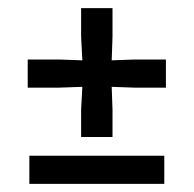

<svg xmlns="http://www.w3.org/2000/svg" viewBox="-20 -451 475 471"><path d="M179 -115V-182L182 -238L125 -236H48V-305H125L182 -303L179 -361V-431H256V-361L254 -303L310 -305H387V-236H310L254 -238L256 -182V-115ZM52 0V-69H383V0Z"/></svg>

Font: Yrsa SemiBold
Style: Regular
Weight: 600
Version: Version 2.004